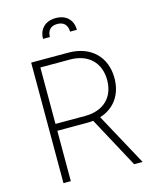

<svg xmlns="http://www.w3.org/2000/svg" viewBox="-136 -1030 894 1119"><g transform="rotate(-15 311.5 -470.5)"><path d="M105.1 0H149.5V-304H329.5C342.3 -304 354.4 -304.7 366.5 -306.1L531.6 0H582.7L411.2 -315.7C499.6 -343 550.8 -416.5 550.8 -514.6C550.8 -640.6 467.3 -727.3 329.2 -727.3H105.1ZM149.5 -345.5V-686.1H328.1C440 -686.1 506.7 -618.3 506.7 -514.6C506.7 -411.6 440 -345.5 328.5 -345.5ZM207.7 -843H248.9C248.9 -880.3 268.5 -905.5 310 -905.5C350.9 -905.5 370.7 -880.7 370.7 -843H411.9C411.9 -902 373.6 -941.1 310 -941.1C246.8 -941.1 207.7 -902 207.7 -843Z"/></g></svg>

Font: Karasuma Gothic
Style: Thin
Weight: 200
Designer: Rasmus Andersson / Ryoko Ishizuka
Foundry: rsms
Version: Version 1.00